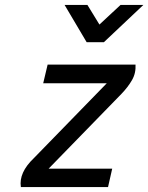

<svg xmlns="http://www.w3.org/2000/svg" viewBox="-20 -762 604 782"><path d="M243 -742H336L385 -662L471 -742H564L403 -590H333ZM174 -499H532Q534 -464 517.5 -435.5Q501 -407 475 -380L178 -75H437L420 0H65Q56 -59 118 -118L415 -423H156Z"/></svg>

Font: Panefresco 500wt
Style: Italic
Weight: 700
Foundry: Campivisivi & Chank Co
Version: Version 1.000